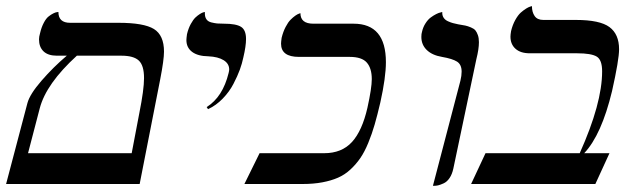

<svg xmlns="http://www.w3.org/2000/svg" viewBox="-34 -598 2066 624"><path d="M360.8 -417H215.8Q116.2 -326.2 95.2 -246.1L57.1 -100.1H394L418.9 -231Q434.1 -306.6 434.1 -344.2Q434.1 -385.3 417.2 -401.1Q400.4 -417 360.8 -417ZM419.9 0H-14.2L55.2 -263.2Q63 -292 101.1 -335.9Q139.2 -379.9 183.1 -417H150.9Q122.1 -417 107.4 -431.2Q92.8 -445.3 92.8 -470.2Q92.8 -478.5 96.2 -490.2Q100.6 -509.3 108.2 -523.7Q115.7 -538.1 123.8 -544.4Q131.8 -550.8 139.2 -554.4Q146.5 -558.1 151.4 -558.6L155.8 -559.1Q155.8 -523.9 193.8 -523.9H351.1Q433.6 -523.9 466.3 -503.7Q499 -483.4 499 -430.2Q499 -403.8 486.8 -340.8Z M642.1 -243.2 637.7 -250Q689.9 -282.7 709 -360.8Q710.9 -368.7 710.9 -372.1Q710.9 -391.1 692.9 -402.3Q674.8 -413.6 643.1 -415Q608.9 -415.5 590.3 -429.4Q571.8 -443.4 571.8 -467.8Q571.8 -473.1 573.7 -486.8Q578.1 -505.4 585.9 -519.8Q593.8 -534.2 601.3 -541.3Q608.9 -548.3 616 -552.7Q623 -557.1 627.4 -558.1L631.8 -559.1V-554.2Q631.8 -542.5 637 -535.2Q642.1 -527.8 653.1 -525.1Q664.1 -522.5 671.9 -521.7Q679.7 -521 693.8 -521Q733.4 -521 749.5 -510.7Q765.6 -500.5 765.6 -471.2Q765.6 -448.2 756.8 -411.1Q752.9 -392.1 745.4 -371.3Q737.8 -350.6 724.6 -325.2Q711.4 -299.8 689.9 -277.6Q668.5 -255.4 642.1 -243.2Z M1160.2 -248Q1174.3 -312 1174.3 -340.8Q1174.3 -376 1158.2 -394.5Q1142.1 -413.1 1102.5 -413.1H937.5Q879.4 -413.1 879.4 -456.1Q879.4 -461.4 881.3 -475.1Q886.2 -495.1 894.3 -510.5Q902.3 -525.9 910.4 -533.9Q918.5 -542 925.8 -547.1Q933.1 -552.2 938 -553.7L942.4 -555.2Q942.4 -521 984.4 -521H1115.2Q1220.2 -521 1220.2 -396Q1220.2 -346.7 1202.1 -265.1Q1192.4 -223.6 1183.6 -193.1Q1174.8 -162.6 1162.8 -133.5Q1150.9 -104.5 1137.2 -84.5Q1123.5 -64.5 1105.2 -47.4Q1086.9 -30.3 1064.5 -20.5Q1042 -10.7 1013.4 -5.4Q984.9 0 949.2 0H760.3L809.6 -100.1H1019.5Q1076.7 -100.1 1109.9 -136.5Q1143.1 -172.9 1160.2 -248Z M1373 5.9 1462.4 -335.9Q1466.3 -352.1 1466.3 -365.2Q1466.3 -388.2 1451.4 -397.7Q1436.5 -407.2 1402.3 -413.1Q1370.6 -418.5 1353 -435.5Q1335.4 -452.6 1335.4 -478Q1335.4 -488.3 1337.4 -494.1Q1340.8 -509.8 1348.9 -522.2Q1356.9 -534.7 1366 -541.3Q1375 -547.9 1383.5 -552.2Q1392.1 -556.6 1397.9 -557.6L1403.3 -559.1V-556.2Q1403.3 -546.9 1408.2 -539.8Q1413.1 -532.7 1422.6 -528.6Q1432.1 -524.4 1438.2 -522.9Q1444.3 -521.5 1455.1 -519Q1470.2 -516.6 1478.3 -514.9Q1486.3 -513.2 1496.3 -509Q1506.3 -504.9 1511 -499.3Q1515.6 -493.7 1519 -484.1Q1522.5 -474.6 1522.5 -460.9Q1522.5 -438.5 1514.2 -405.8L1439.5 -50.8Q1435.5 -31.7 1427 -19.3Q1418.5 -6.8 1407.5 -2Q1396.5 2.9 1389.9 4.4Q1383.3 5.9 1376.5 5.9Z M1837.9 -533.2Q1915.5 -533.2 1946.8 -510Q1978 -486.8 1978 -438Q1978 -403.8 1955.1 -301.8Q1920.9 -159.7 1864.7 -100.1H1946.8L1900.9 0H1497.1L1543.9 -100.1H1850.1Q1922.9 -262.2 1922.9 -366.2Q1922.9 -403.8 1905 -414.3Q1887.2 -424.8 1841.8 -424.8H1688Q1657.7 -424.8 1641.4 -439.5Q1625 -454.1 1625 -479Q1625 -485.4 1627 -497.1Q1631.8 -517.1 1640.6 -533Q1649.4 -548.8 1658.4 -556.9Q1667.5 -564.9 1675.8 -570.1Q1684.1 -575.2 1689.5 -576.7L1694.8 -578.1Q1694.8 -558.6 1703.6 -545.9Q1712.4 -533.2 1731.9 -533.2Z"/></svg>

Font: Common Serif Medium
Style: Italic
Weight: 500
Italic angle: -12°
Designer: Philipp H. Poll, Khaled Hosny
Foundry: Stefan Peev, Context Ltd.
Version: Version 1.026